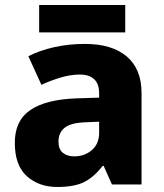

<svg xmlns="http://www.w3.org/2000/svg" viewBox="-20 -735 654 765"><path d="M319 -560Q426 -560 485 -510Q544 -460 544 -364V0H426L393 -74H389Q354 -29 315 -9.5Q276 10 208 10Q135 10 87 -33Q39 -76 39 -166Q39 -254 100 -296Q161 -338 281 -343L375 -346V-362Q375 -402 354.5 -420Q334 -438 299 -438Q262 -438 223 -426.5Q184 -415 145 -397L93 -511Q138 -534 195.5 -547Q253 -560 319 -560ZM324 -248Q262 -246 237.5 -226Q213 -206 213 -171Q213 -140 230.5 -126Q248 -112 276 -112Q317 -112 346 -137Q375 -162 375 -206V-250ZM479 -715V-606H136V-715Z"/></svg>

Font: Noto Kufi Arabic ExtraBold
Style: Regular
Weight: 800
Designer: Monotype Design Team, David Williams, Khaled Hosny
Foundry: Google LLC
Version: Version 2.109; ttfautohint (v1.8.4.7-5d5b)